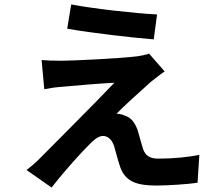

<svg xmlns="http://www.w3.org/2000/svg" viewBox="-20 -792 996 863"><path d="M300 -772 282 -663C395 -643 572 -623 671 -615L686 -727C588 -732 406 -752 300 -772ZM720 -471 650 -551C640 -547 614 -541 597 -539C518 -529 303 -519 258 -519C224 -519 189 -520 167 -522L179 -391C199 -395 228 -400 260 -402C315 -407 427 -417 494 -420C407 -328 214 -136 165 -86C141 -61 117 -41 99 -28L212 51C277 -33 348 -109 381 -142C403 -165 424 -181 443 -181C462 -181 482 -168 493 -135C500 -111 511 -67 521 -39C544 23 593 42 683 42C731 42 829 36 868 29L876 -96C828 -86 763 -79 690 -79C653 -79 632 -94 623 -123C615 -147 606 -184 598 -209C584 -245 567 -265 539 -273C530 -278 512 -281 504 -281C526 -305 615 -386 658 -424C675 -437 695 -454 720 -471Z"/></svg>

Font: Kinto Sans
Style: Bold
Weight: 700
Designer: Authors: Ryoko NISHIZUKA  (kana & ideographs); Paul D. Hunt (Latin, Greek & Cyrillic); Wenlong ZHANG  (bopomofo); Sandol
Foundry: Adobe Systems Incorporated, ookami Inc.
Version: Version 0.001